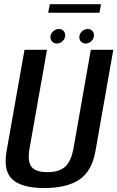

<svg xmlns="http://www.w3.org/2000/svg" viewBox="-20 -920 577 944"><path d="M198.5 4.5Q89 4.5 42 -37Q-5 -78.5 12.5 -178L100.5 -675H211L125.5 -191.5Q114 -125.5 135 -99.5Q156 -73.5 212.5 -73.5Q269.5 -73.5 299.5 -99.5Q329.5 -125.5 341.5 -191.5L426.5 -675H537L449.5 -178Q432 -78.5 370.2 -37Q308.5 4.5 198.5 4.5ZM259 -706Q245.5 -706 236.8 -715Q228 -724 228 -737Q228 -753.5 240.8 -765.5Q253.5 -777.5 269.5 -777.5Q283 -777.5 291.8 -768.8Q300.5 -760 300.5 -746.5Q300.5 -730 287.8 -718Q275 -706 259 -706ZM401 -706Q387.5 -706 378.8 -715Q370 -724 370 -737Q370 -753.5 382.8 -765.5Q395.5 -777.5 411.5 -777.5Q425 -777.5 433.5 -768.8Q442 -760 442 -746.5Q442 -730 429.5 -718Q417 -706 401 -706ZM217 -857.5 225 -899.5H476.5L469 -857.5Z"/></svg>

Font: Anybody Medium
Style: Italic
Weight: 500
Italic angle: -10°
Designer: Tyler Finck
Foundry: Etcetera Type Company
Version: Version 1.010; ttfautohint (v1.8.3) -l 8 -r 50 -G 200 -x 14 